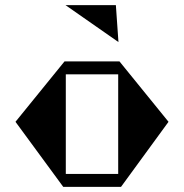

<svg xmlns="http://www.w3.org/2000/svg" viewBox="-20 -724 713 744"><path d="M429 -704 439 -561 234 -704ZM633 -252 449 0H225L40 -252L230 -486H443ZM235 -50H438V-436H235Z"/></svg>

Font: Chokokutai
Style: Regular
Weight: 400
Designer: 108号,108go
Foundry: Font Zone 108
Version: Version 1.000; ttfautohint (v1.8.3)